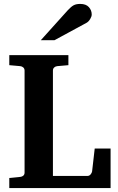

<svg xmlns="http://www.w3.org/2000/svg" viewBox="-20 -949 594 969"><path d="M538.1 0H26.9V-50.8L82 -56.2Q91.8 -57.1 97.9 -62.7Q104 -68.4 104 -78.1V-592.8Q104 -602.5 97.7 -608.4Q91.3 -614.3 82 -615.2L26.9 -620.1V-670.9H325.2V-620.1L269 -615.2Q259.8 -614.3 253.4 -608.4Q247.1 -602.5 247.1 -592.8V-61H420.9Q430.7 -61 437.3 -68.8Q443.8 -76.7 444.8 -84L458 -199.2H538.1ZM442.9 -876Q442.9 -865.7 435.1 -852.8Q427.2 -839.8 417 -834L254.9 -746.1H186L321.8 -897Q339.4 -916 352.1 -922.6Q364.7 -929.2 384.8 -929.2Q414.1 -929.2 428.5 -913.1Q442.9 -897 442.9 -876Z"/></svg>

Font: Veleka
Style: Bold
Weight: 700
Designer: Stefan Peev, Context Ltd, 2016; SIL International, 1997-2014.
Foundry: Stefan Peev, Context Ltd, 2016
Version: Version 1.000